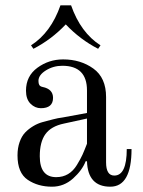

<svg xmlns="http://www.w3.org/2000/svg" viewBox="-20 -692 540 724"><path d="M248 -672Q284 -569 359 -521L350 -508Q282 -543 228 -600Q174 -543 106 -508L97 -521Q172 -569 208 -672ZM308 -245 221 -226Q173 -216 151.5 -186.5Q130 -157 130 -103Q130 -24 192 -24Q217 -24 236.5 -35.5Q256 -47 270 -70Q284 -93 291 -108.5Q298 -124 308 -150ZM46 -106Q46 -134 54 -156.5Q62 -179 75 -192.5Q88 -206 105.5 -216.5Q123 -227 142 -232L180 -242Q199 -247 216 -249L308 -266V-351Q308 -444 215 -444Q181 -444 153 -426.5Q125 -409 125 -387Q125 -377 128 -372Q131 -366 141 -364Q180 -356 180 -323Q180 -284 134 -284Q112 -284 95 -301Q78 -318 78 -350Q78 -405 121 -436.5Q164 -468 218 -468Q284 -468 332 -433.5Q380 -399 380 -326V-80Q380 -30 411 -30Q458 -30 458 -130H476Q476 12 396 12Q311 12 308 -84H303Q290 -50 255.5 -19Q221 12 176 12Q123 12 84.5 -14Q46 -40 46 -106Z"/></svg>

Font: Old Standard TT
Style: Regular
Weight: 400
Designer: Alexey Kryukov <alexios@thessalonica.org.ru>
Version: Version 1.0